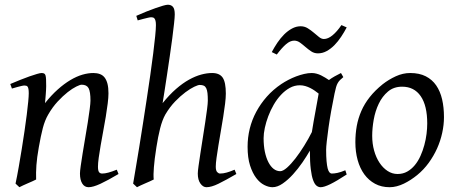

<svg xmlns="http://www.w3.org/2000/svg" viewBox="-20 -762 1900 802"><path d="M475.1 -35.2Q430.7 -8.8 399.7 5.6Q368.7 20 350.1 20Q333 20 323.5 4.6Q314 -10.7 314 -37.1Q314 -45.9 317.1 -68.6Q320.3 -91.3 325.2 -121.6Q330.1 -151.9 335.9 -186Q341.8 -220.2 346.7 -251Q351.6 -281.7 354.7 -306.2Q357.9 -330.6 357.9 -341.8Q357.9 -378.9 350.1 -393.6Q342.3 -408.2 320.8 -408.2Q314.5 -408.2 298.6 -400.4Q282.7 -392.6 262.7 -377Q242.7 -361.3 220.9 -337.9Q199.2 -314.5 181.2 -283.2Q167.5 -259.8 158.9 -227.1Q150.4 -194.3 142.1 -147Q134.3 -103.5 132.1 -72.3Q129.9 -41 130.9 -12.2Q124.5 -8.8 115 -4.6Q105.5 -0.5 95.5 3.9Q85.4 8.3 76.2 12.5Q66.9 16.6 61 20L44.9 4.9Q51.8 -27.3 58.3 -64.9Q64.9 -102.5 71 -140.4Q77.1 -178.2 82.5 -215.1Q87.9 -252 91.8 -283Q95.7 -314 97.9 -337.4Q100.1 -360.8 100.1 -372.1Q100.1 -383.3 98.9 -389.9Q97.7 -396.5 95.5 -399.7Q93.3 -402.8 89.8 -403.8Q86.4 -404.8 82 -404.8Q77.6 -404.8 69.1 -402.8Q60.5 -400.9 51.8 -398.4Q41.5 -395.5 29.8 -392.1L22.9 -411.1Q43.5 -419.9 64.2 -428.2Q85 -436.5 103 -442.9Q121.1 -449.2 134.5 -453.1Q147.9 -457 153.8 -457Q160.6 -457 164.6 -454.8Q168.5 -452.6 170.2 -446.8Q171.9 -440.9 172.4 -430.2Q172.9 -419.4 172.9 -401.9Q172.9 -396.5 172.4 -387.2Q171.9 -377.9 171.1 -367.4Q170.4 -356.9 169.4 -346.9Q168.5 -336.9 168 -331.1Q194.3 -364.3 221.2 -388.2Q248 -412.1 273.9 -427.5Q299.8 -442.9 324 -450Q348.1 -457 370.1 -457Q385.3 -457 397.2 -452.6Q409.2 -448.2 417 -438.2Q424.8 -428.2 429 -411.9Q433.1 -395.5 433.1 -372.1Q433.1 -355 429.9 -329.6Q426.8 -304.2 421.9 -274.7Q417 -245.1 411.1 -213.9Q405.3 -182.6 400.4 -154.3Q395.5 -126 392.3 -102.8Q389.2 -79.6 389.2 -65.9Q389.2 -49.3 393.6 -43.2Q397.9 -37.1 406.7 -37.1Q418 -37.1 432.6 -41Q447.3 -44.9 467.8 -53.2Z M967.3 -35.2Q921.9 -8.8 892.3 5.6Q862.8 20 842.3 20Q828.1 20 817.1 4.6Q806.2 -10.7 806.2 -37.1Q806.2 -45.9 809.3 -68.6Q812.5 -91.3 817.1 -121.6Q821.8 -151.9 827.1 -186Q832.5 -220.2 837.2 -251Q841.8 -281.7 845 -306.2Q848.1 -330.6 848.1 -341.8Q848.1 -360.4 846.7 -372.8Q845.2 -385.3 841.6 -393.1Q837.9 -400.9 831.3 -404.1Q824.7 -407.2 814 -407.2Q807.6 -407.2 791.5 -399.7Q775.4 -392.1 754.6 -376.7Q733.9 -361.3 711.7 -338.4Q689.5 -315.4 670.9 -284.2Q657.7 -260.7 648.9 -225.8Q640.1 -190.9 633.3 -147Q628.9 -120.1 626.5 -99.6Q624 -79.1 622.8 -63.2Q621.6 -47.4 621.3 -34.9Q621.1 -22.5 622.1 -12.2Q615.7 -8.8 606.2 -4.6Q596.7 -0.5 586.7 3.9Q576.7 8.3 567.4 12.5Q558.1 16.6 552.2 20L536.1 4.9Q540.5 -21.5 547.1 -60.3Q553.7 -99.1 561.3 -145.8Q568.8 -192.4 576.9 -244.1Q585 -295.9 592.8 -347.4Q600.6 -398.9 607.7 -448Q614.7 -497.1 619.9 -538.3Q625 -579.6 628.2 -610.6Q631.3 -641.6 631.3 -657.2Q631.3 -668.5 629.6 -675Q627.9 -681.6 625.2 -684.8Q622.6 -688 618.9 -689Q615.2 -689.9 611.3 -689.9Q606.4 -689.9 597.4 -687.7Q588.4 -685.5 578.6 -683.1Q567.4 -680.2 555.2 -676.8L549.3 -695.8Q569.8 -705.1 590.6 -713.4Q611.3 -721.7 629.4 -728Q647.5 -734.4 661.1 -738.3Q674.8 -742.2 681.2 -742.2Q694.8 -742.2 702.4 -733.4Q710 -724.6 710 -702.1Q710 -690.4 707 -663.3Q704.1 -636.2 699.5 -601.1Q694.8 -565.9 689 -525.9Q683.1 -485.8 677.5 -448.5Q671.9 -411.1 667 -379.9Q662.1 -348.6 659.2 -331.1Q687.5 -366.2 715.3 -390.4Q743.2 -414.6 769.5 -429.2Q795.9 -443.8 820.1 -450.4Q844.2 -457 866.2 -457Q897 -457 910.2 -437.7Q923.3 -418.5 923.3 -371.1Q923.3 -354 920.2 -328.6Q917 -303.2 912.4 -273.9Q907.7 -244.6 902.3 -213.4Q897 -182.1 892.3 -154.1Q887.7 -126 884.5 -102.8Q881.3 -79.6 881.3 -65.9Q881.3 -49.3 887.2 -43.2Q893.1 -37.1 898.9 -37.1Q912.6 -37.1 927.2 -41.3Q941.9 -45.4 960 -53.2Z M1282.7 -210.4Q1286.1 -232.4 1290.3 -256.1Q1294.4 -279.8 1298.6 -301.8Q1302.7 -323.7 1305.9 -342Q1309.1 -360.4 1311 -371.1Q1303.7 -377 1294.9 -383.1Q1286.1 -389.2 1276.1 -394.3Q1266.1 -399.4 1255.1 -402.6Q1244.1 -405.8 1232.4 -405.8Q1210 -405.8 1190.2 -394.8Q1170.4 -383.8 1153.6 -365.7Q1136.7 -347.7 1123.3 -324.5Q1109.9 -301.3 1100.6 -276.6Q1091.3 -252 1086.2 -228Q1081.1 -204.1 1081.1 -185.1Q1081.1 -153.3 1086.4 -127.9Q1091.8 -102.5 1101.1 -84.5Q1110.4 -66.4 1123 -56.6Q1135.7 -46.9 1150.4 -46.9Q1162.1 -46.9 1179 -61.8Q1195.8 -76.7 1214.1 -100.3Q1232.4 -124 1250.5 -153.1Q1268.6 -182.1 1282.7 -210.4ZM1428.2 -33.2Q1385.7 -5.4 1359.6 7.3Q1333.5 20 1319.3 20Q1310.5 20 1302.5 13.9Q1294.4 7.8 1288.1 -9Q1281.7 -25.9 1278.1 -55.7Q1274.4 -85.4 1274.4 -132.8Q1261.7 -110.4 1243.4 -83.7Q1225.1 -57.1 1204.1 -33.9Q1183.1 -10.7 1160.9 4.6Q1138.7 20 1118.2 20Q1102.1 20 1083.7 10.7Q1065.4 1.5 1050 -18.8Q1034.7 -39.1 1024.4 -71Q1014.2 -103 1014.2 -148.9Q1014.2 -187.5 1023.2 -224.4Q1032.2 -261.2 1050.3 -294.9Q1068.4 -328.6 1094.5 -358.2Q1120.6 -387.7 1155.3 -411.1Q1168.5 -419.9 1184.3 -428.2Q1200.2 -436.5 1217 -442.9Q1233.9 -449.2 1250.5 -453.1Q1267.1 -457 1282.2 -457Q1292.5 -457 1302.2 -454.3Q1312 -451.7 1321 -447.3Q1330.1 -442.9 1338.4 -437.7Q1346.7 -432.6 1354 -427.7Q1365.2 -436 1377.9 -443.1Q1390.6 -450.2 1404.3 -457L1414.1 -439.9Q1405.8 -433.1 1400.4 -427.7Q1395 -422.4 1390.9 -415.3Q1386.7 -408.2 1383.8 -397.9Q1380.9 -387.7 1377.4 -371.1Q1370.1 -335.9 1363.5 -299.1Q1356.9 -262.2 1352.3 -229.5Q1347.7 -196.8 1345 -171.9Q1342.3 -147 1342.3 -136.2Q1342.3 -108.4 1344 -89.4Q1345.7 -70.3 1348.6 -58.8Q1351.6 -47.4 1356 -42.2Q1360.4 -37.1 1366.2 -37.1Q1376 -37.1 1389.4 -39.8Q1402.8 -42.5 1422.4 -50.8ZM1428.2 -647.5Q1418 -627.9 1405 -608.4Q1392.1 -588.9 1377 -573.5Q1361.8 -558.1 1344.5 -548.6Q1327.1 -539.1 1308.1 -539.1Q1292.5 -539.1 1280 -547.4Q1267.6 -555.7 1256.1 -565.7Q1244.6 -575.7 1233.2 -584Q1221.7 -592.3 1209 -592.3Q1191.9 -592.3 1174.3 -576.9Q1156.7 -561.5 1136.2 -534.2L1115.2 -544.4Q1125.5 -564 1138.4 -583.3Q1151.4 -602.5 1166.7 -617.9Q1182.1 -633.3 1199.7 -642.8Q1217.3 -652.3 1235.8 -652.3Q1252 -652.3 1265.4 -644Q1278.8 -635.7 1290.5 -625.7Q1302.2 -615.7 1312.5 -607.4Q1322.8 -599.1 1333 -599.1Q1350.1 -599.1 1368.9 -614.5Q1387.7 -629.9 1406.2 -657.2Z M1764.6 -246.1Q1764.6 -320.8 1737.3 -360.4Q1710 -399.9 1659.7 -399.9Q1624.5 -399.9 1600.6 -379.6Q1576.7 -359.4 1562 -328.6Q1547.4 -297.9 1541 -262Q1534.7 -226.1 1534.7 -194.8Q1534.7 -162.1 1542.7 -133.1Q1550.8 -104 1565.2 -82.3Q1579.6 -60.5 1598.9 -47.9Q1618.2 -35.2 1640.6 -35.2Q1663.1 -35.2 1680.9 -45.2Q1698.7 -55.2 1712.6 -72Q1726.6 -88.9 1736.3 -110.6Q1746.1 -132.3 1752.4 -155.8Q1758.8 -179.2 1761.7 -202.6Q1764.6 -226.1 1764.6 -246.1ZM1834.5 -272.9Q1834.5 -240.2 1827.1 -206.8Q1819.8 -173.3 1805.7 -141.8Q1791.5 -110.4 1770.8 -81.8Q1750 -53.2 1722.7 -30.8Q1710 -20.5 1695.8 -11.2Q1681.6 -2 1667 5.1Q1652.3 12.2 1637.2 16.1Q1622.1 20 1607.4 20Q1573.2 20 1546.6 5.6Q1520 -8.8 1501.7 -33.9Q1483.4 -59.1 1473.9 -93.5Q1464.4 -127.9 1464.4 -168Q1464.4 -203.1 1470.2 -235.6Q1476.1 -268.1 1489.3 -298.3Q1502.4 -328.6 1524.4 -356.4Q1546.4 -384.3 1578.6 -410.2Q1603.5 -429.7 1633.3 -443.4Q1663.1 -457 1693.4 -457Q1731.4 -457 1758.3 -443.4Q1785.2 -429.7 1802 -405.3Q1818.8 -380.9 1826.7 -347.2Q1834.5 -313.5 1834.5 -272.9Z"/></svg>

Font: Gentium Plus Viet
Style: Italic
Weight: 400
Italic angle: -8°
Designer: J. Victor Gaultney, Annie Olsen, Iska Routamaa, Becca Hirsbrunner
Foundry: SIL International
Version: Version 5.000